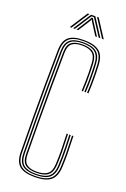

<svg xmlns="http://www.w3.org/2000/svg" viewBox="-179 -1006 702 1068"><g transform="rotate(20 172.5 -472.0)"><path d="M176.2 6Q113.2 6 85.6 -18Q58 -42 57.2 -97Q55.8 -208.5 55.2 -304Q54.8 -399.5 55.2 -494.8Q55.8 -590 57.2 -701Q58 -756.2 85.4 -780.1Q112.8 -804 175.2 -804Q236.2 -804 266.2 -781.1Q296.2 -758.2 299.2 -701Q300.5 -677.8 301 -657.1Q301.5 -636.5 301.5 -617Q301.5 -597.5 301 -577.2Q300.5 -557 299.2 -534H291.2Q292.8 -561 293.2 -587.6Q293.8 -614.2 293.4 -642.1Q293 -670 291.2 -700.5Q288.5 -754.5 260.2 -776Q232 -797.5 175.2 -797.5Q117.2 -797.5 91.6 -775.1Q66 -752.8 65.2 -701Q63.8 -590 63.2 -494.8Q62.8 -399.5 63.2 -304Q63.8 -208.5 65.2 -97Q66 -45.2 91.9 -22.9Q117.8 -0.5 176.2 -0.5Q235 -0.5 263.6 -22.1Q292.2 -43.8 295.2 -97Q297.5 -139.8 297 -180.1Q296.5 -220.5 294.2 -282H302.2Q304.5 -220.5 305 -180.1Q305.5 -139.8 303.2 -97Q300.2 -42 270.8 -18Q241.2 6 176.2 6ZM176.2 -6.8Q122 -6.8 98 -27.8Q74 -48.8 73.2 -97Q71.8 -208.5 71.2 -304Q70.8 -399.5 71.2 -494.8Q71.8 -590 73.2 -701Q74 -749.5 97.9 -770.4Q121.8 -791.2 175.2 -791.2Q231.2 -791.2 256.1 -769.9Q281 -748.5 283.2 -700Q284.5 -676.8 285 -656.5Q285.5 -636.2 285.5 -617Q285.5 -597.8 285 -577.5Q284.5 -557.2 283.2 -534H275.2Q276.8 -565.5 277.2 -591.5Q277.8 -617.5 277.2 -643.2Q276.8 -669 275.2 -700Q273 -745.5 249.8 -765.1Q226.5 -784.8 175.2 -784.8Q127.8 -784.8 104.9 -766.2Q82 -747.8 81.2 -701Q80 -609.2 79.4 -515.6Q78.8 -422 79.1 -319.2Q79.5 -216.5 81.2 -97Q82 -50.5 105 -31.9Q128 -13.2 176.2 -13.2Q230.2 -13.2 253.6 -33.4Q277 -53.5 279.2 -98Q280.8 -126 281 -152.6Q281.2 -179.2 280.5 -210.1Q279.8 -241 278.2 -282H286.2Q288.2 -231.8 288.8 -200.1Q289.2 -168.5 288.9 -145.5Q288.5 -122.5 287.2 -98Q284.8 -51.2 260.4 -29Q236 -6.8 176.2 -6.8ZM176.2 -19.5Q134 -19.5 111.9 -36.1Q89.8 -52.8 89.2 -97Q88 -195 87.4 -296.6Q86.8 -398.2 87.2 -500.2Q87.8 -602.2 89.2 -701Q89.8 -745.5 111.8 -762Q133.8 -778.5 175.2 -778.5Q222 -778.5 243.5 -760Q265 -741.5 267.2 -699Q268.8 -669 269.2 -642.8Q269.8 -616.5 269.2 -590.4Q268.8 -564.2 267.2 -534H259.2Q260.5 -560.2 261.1 -586.9Q261.8 -613.5 261.4 -641.4Q261 -669.2 259.2 -699Q257.2 -738.5 237.1 -755.2Q217 -772 175.2 -772Q138.2 -772 118 -756.9Q97.8 -741.8 97.2 -700Q96 -604.2 95.4 -503.4Q94.8 -402.5 95.2 -300.2Q95.8 -198 97.2 -98Q97.8 -56 118.5 -41Q139.2 -26 176.2 -26Q218 -26 239.5 -42Q261 -58 263.2 -99Q265.5 -141 265 -180.8Q264.5 -220.5 262.2 -282H270.2Q272.5 -220.5 273 -180.5Q273.5 -140.5 271.2 -99Q269 -56.5 246.9 -38Q224.8 -19.5 176.2 -19.5ZM75.8 -845 143.8 -950H153.8L85.8 -845ZM95.8 -845 163.8 -950H188.8L256.8 -845H246.8L193.2 -927.5L183.2 -942.5H169.2L159 -927.5L105.8 -845ZM115.8 -845 165.5 -922.8 172.2 -935.8H180.2L187.2 -922.8L236.8 -845H226.8L180 -918.2L177.2 -926H175.2L172.5 -918.2L125.8 -845ZM266.8 -845 198.8 -950H208.8L276.8 -845Z"/></g></svg>

Font: Big Shoulders Inline Text SC Thin
Style: Regular
Weight: 100
Designer: Patric King
Foundry: XO Type Co
Version: Version 2.002